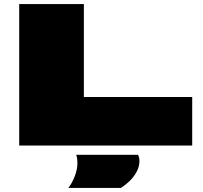

<svg xmlns="http://www.w3.org/2000/svg" viewBox="-20 -720 1006 950"><path d="M75 0V-700H395V-240H931V0ZM318 210Q338 184 350.5 150.5Q363 117 363 89Q363 74 361.5 64Q360 54 357 46H663Q670 60 670 76Q670 104 656 130Q642 156 620.5 176.5Q599 197 578 210Z"/></svg>

Font: Georama ExtraExtended Black
Style: Regular
Weight: 900
Width: 8
Designer: Jean-Baptiste Levee
Foundry: Production Type
Version: Version 1.000